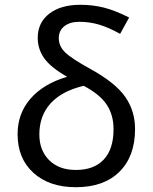

<svg xmlns="http://www.w3.org/2000/svg" viewBox="-20 -780 644 810"><path d="M263.2 -456.1Q195.3 -494.6 167.2 -533.4Q139.2 -572.3 139.2 -620.1Q139.2 -684.6 187.7 -722.2Q236.3 -759.8 318.8 -759.8Q369.6 -759.8 416 -748.5Q462.4 -737.3 524.9 -706.1L486.8 -637.2Q437.5 -664.6 397.5 -676.3Q357.4 -688 314.9 -688Q274.9 -688 251.5 -669.4Q228 -650.9 228 -619.1Q228 -585.4 254.6 -559.3Q281.2 -533.2 361.8 -488.8Q465.8 -431.6 507.8 -372.1Q549.8 -312.5 549.8 -235.8Q549.8 -120.6 483.9 -55.4Q418 9.8 299.8 9.8Q188 9.8 121.1 -50.8Q54.2 -111.3 54.2 -213.9Q54.2 -301.3 108.9 -364Q163.6 -426.8 263.2 -456.1ZM459 -234.9Q459 -295.4 429.9 -338.9Q400.9 -382.3 333 -418Q240.7 -396 193.4 -343.8Q146 -291.5 146 -212.9Q146 -145.5 187.5 -104.2Q229 -63 299.8 -63Q377 -63 418 -107.2Q459 -151.4 459 -234.9Z"/></svg>

Font: Noto Sans Southeast Asian
Style: Regular
Weight: 400
Designer: Monotype Design Team
Foundry: Monotype Imaging Inc.
Version: Version 1.06 uh; ttfautohint (v1.4.1)